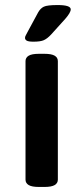

<svg xmlns="http://www.w3.org/2000/svg" viewBox="-20 -738 330 760"><path d="M134 2Q106 2 93.5 -5.5Q81 -13 81 -27V-496Q81 -510 93.5 -517.5Q106 -525 134 -525H156Q184 -525 196.5 -517.5Q209 -510 209 -496V-27Q209 -13 196.5 -5.5Q184 2 156 2ZM113 -573Q93 -573 86 -577Q79 -581 79 -588Q79 -593 82.5 -599Q86 -605 91 -615L131 -689Q140 -705 153.5 -711.5Q167 -718 208 -718Q260 -718 260 -701Q260 -688 238 -663L182 -601Q167 -585 153.5 -579Q140 -573 113 -573Z"/></svg>

Font: Asap Expanded SemiBold
Style: Regular
Weight: 600
Width: 7
Designer: Pablo Cosgaya
Foundry: Omnibus-Type
Version: Version 3.001; ttfautohint (v1.8.4.7-5d5b)